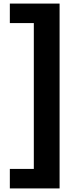

<svg xmlns="http://www.w3.org/2000/svg" viewBox="-20 -866 423 1073"><path d="M35 187V78H169V-737H35V-846H313V187Z"/></svg>

Font: Tomorrow SemiBold
Style: Regular
Weight: 600
Designer: Tony de Marco, Monica Rizzolli
Foundry: Just in Type
Version: Version 2.002